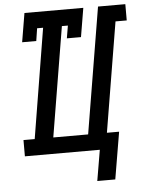

<svg xmlns="http://www.w3.org/2000/svg" viewBox="-59 -782 745 988"><g transform="rotate(-5 313.0 -288.0)"><path d="M496 159H403L430 0H43V-84H101L194 -651H163L153 -586H80L105 -735H409L384 -586H311L322 -651H291L197 -84H377L485 -735H626V-651H568L474 -84H537Z"/></g></svg>

Font: Iosevka Slab MdExObl
Style: Regular
Weight: 500
Width: 7
Italic angle: -9°
Monospace: yes
Designer: Belleve Invis
Foundry: Belleve Invis
Version: Version 11.1.1; ttfautohint (v1.8.3)